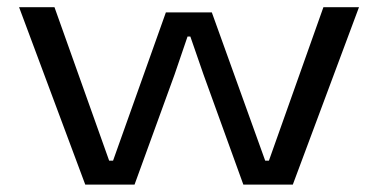

<svg xmlns="http://www.w3.org/2000/svg" viewBox="-20 -498 1020 518"><path d="M210 0 31.5 -478.5H127L274.5 -64.5H285L427.5 -464.5H551.5L695.5 -64.5H705.5L852.5 -478.5H948.5L770 0H636.5L529 -297L493.5 -399.5H486L451 -297L343 0Z"/></svg>

Font: Anek Latin Expanded
Style: Regular
Weight: 400
Width: 7
Designer: Yesha Goshar
Foundry: Ek Type
Version: Version 1.003